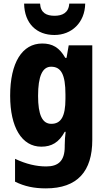

<svg xmlns="http://www.w3.org/2000/svg" viewBox="-20 -850 589 1059"><path d="M450 -830H362C359 -779 323 -763 281 -763C236 -763 204 -779 201 -830H113C115 -719 183 -657 280 -657C375 -657 448 -725 450 -830ZM213 -610C102 -610 36 -504 36 -322C36 -148 100 -41 208 -41C264 -41 305 -64 337 -123H342C339 -101 337 -72 337 -48V-41C337 38 301 68 235 68C181 68 124 55 63 26V152C115 178 168 189 233 189C408 189 489 94 489 -78V-600H359L347 -531H340C307 -589 268 -610 213 -610ZM262 -482C317 -482 341 -439 341 -329V-305C341 -207 316 -167 263 -167C213 -167 190 -217 190 -321C190 -430 214 -482 262 -482Z"/></svg>

Font: Noto Sans Tamil UI Condensed ExtraBold
Style: Regular
Weight: 800
Width: 3
Designer: Jelle Bosma - Monotype Design Team
Foundry: Monotype Imaging Inc.
Version: Version 2.004